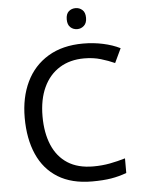

<svg xmlns="http://www.w3.org/2000/svg" viewBox="-61 -962 754 1020"><g transform="rotate(-5 316.0 -452.5)"><path d="M389 10Q280 10 207 -35Q134 -80 97.5 -163Q61 -246 61 -358Q61 -466 100.5 -548.5Q140 -631 217 -677.5Q294 -724 404 -724Q459 -724 510 -713Q561 -702 601 -682L565 -606Q532 -621 491.5 -633Q451 -645 403 -645Q327 -645 271.5 -610.5Q216 -576 186 -511.5Q156 -447 156 -357Q156 -269 183.5 -204Q211 -139 265.5 -104Q320 -69 402 -69Q449 -69 491 -77Q533 -85 573 -97V-19Q533 -4 490.5 3Q448 10 389 10ZM381 -915Q401 -915 416.5 -901.5Q432 -888 432 -859Q432 -831 416.5 -817Q401 -803 381 -803Q359 -803 344 -817Q329 -831 329 -859Q329 -888 344 -901.5Q359 -915 381 -915Z"/></g></svg>

Font: Noto Sans Symbols
Style: Regular
Weight: 400
Designer: Monotype Design Team
Foundry: Monotype Imaging Inc.
Version: Version 2.002